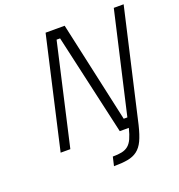

<svg xmlns="http://www.w3.org/2000/svg" viewBox="-154 -824 1057 1135"><g transform="rotate(-20 375.0 -257.0)"><path d="M259 -697H379L519 -61H542L688 -697H750L589 4Q575 62 558.5 97Q542 132 517 151Q492 170 456 176.5Q420 183 369 183L382 127Q416 127 439.5 122Q463 117 479.5 103.5Q496 90 507.5 65Q519 40 529 0H472L328 -636H306L161 0H100Z"/></g></svg>

Font: Panefresco 250wt
Style: Italic
Weight: 300
Version: Version 1.000